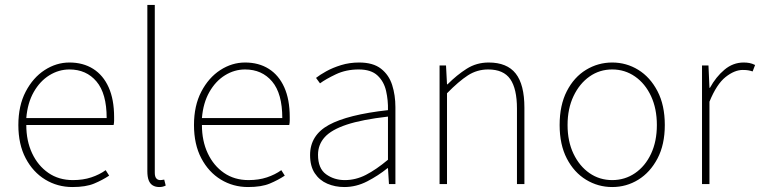

<svg xmlns="http://www.w3.org/2000/svg" viewBox="-20 -742 3064 774"><path d="M272 12Q212 12 162.5 -18Q113 -48 83.5 -104Q54 -160 54 -238Q54 -316 83.5 -372.5Q113 -429 160 -459.5Q207 -490 260 -490Q315 -490 355.5 -464.5Q396 -439 418 -390Q440 -341 440 -270Q440 -263 440 -255Q440 -247 438 -238H86Q86 -174 109.5 -124Q133 -74 175 -45Q217 -16 274 -16Q315 -16 348 -27Q381 -38 406 -56L420 -34Q393 -16 359.5 -2Q326 12 272 12ZM86 -266H410Q410 -365 369 -413.5Q328 -462 260 -462Q217 -462 179 -438.5Q141 -415 116 -371Q91 -327 86 -266Z M622 12Q607 12 596 5.5Q585 -1 579.5 -15Q574 -29 574 -52V-722H604V-46Q604 -30 610 -23Q616 -16 626 -16Q629 -16 632.5 -16.5Q636 -17 642 -18L648 6Q642 9 636 10.5Q630 12 622 12Z M980 12Q920 12 870.5 -18Q821 -48 791.5 -104Q762 -160 762 -238Q762 -316 791.5 -372.5Q821 -429 868 -459.5Q915 -490 968 -490Q1023 -490 1063.5 -464.5Q1104 -439 1126 -390Q1148 -341 1148 -270Q1148 -263 1148 -255Q1148 -247 1146 -238H794Q794 -174 817.5 -124Q841 -74 883 -45Q925 -16 982 -16Q1023 -16 1056 -27Q1089 -38 1114 -56L1128 -34Q1101 -16 1067.5 -2Q1034 12 980 12ZM794 -266H1118Q1118 -365 1077 -413.5Q1036 -462 968 -462Q925 -462 887 -438.5Q849 -415 824 -371Q799 -327 794 -266Z M1368 12Q1331 12 1299.5 -1.5Q1268 -15 1249 -43.5Q1230 -72 1230 -117Q1230 -197 1306 -238.5Q1382 -280 1544 -298Q1545 -337 1536.5 -375Q1528 -413 1502 -437.5Q1476 -462 1426 -462Q1375 -462 1334 -442.5Q1293 -423 1270 -406L1254 -428Q1269 -440 1295 -454.5Q1321 -469 1355 -479.5Q1389 -490 1428 -490Q1484 -490 1516 -465Q1548 -440 1561 -399Q1574 -358 1574 -310V0H1548L1544 -64H1542Q1505 -34 1460.5 -11Q1416 12 1368 12ZM1370 -16Q1414 -16 1455 -37Q1496 -58 1544 -98V-272Q1439 -260 1377.5 -239.5Q1316 -219 1289 -189Q1262 -159 1262 -118Q1262 -63 1294.5 -39.5Q1327 -16 1370 -16Z M1752 0V-478H1778L1782 -402H1784Q1822 -440 1861.5 -465Q1901 -490 1950 -490Q2024 -490 2059 -445.5Q2094 -401 2094 -308V0H2064V-304Q2064 -384 2037 -423Q2010 -462 1948 -462Q1903 -462 1866 -438Q1829 -414 1782 -366V0Z M2448 12Q2391 12 2342.5 -17.5Q2294 -47 2265 -103Q2236 -159 2236 -238Q2236 -318 2265 -374.5Q2294 -431 2342.5 -460.5Q2391 -490 2448 -490Q2505 -490 2553 -460.5Q2601 -431 2630.5 -374.5Q2660 -318 2660 -238Q2660 -159 2630.5 -103Q2601 -47 2553 -17.5Q2505 12 2448 12ZM2448 -16Q2499 -16 2540 -44Q2581 -72 2604.5 -122Q2628 -172 2628 -238Q2628 -304 2604.5 -354.5Q2581 -405 2540 -433.5Q2499 -462 2448 -462Q2397 -462 2356.5 -433.5Q2316 -405 2292 -354.5Q2268 -304 2268 -238Q2268 -172 2292 -122Q2316 -72 2356.5 -44Q2397 -16 2448 -16Z M2810 0V-478H2836L2840 -388H2842Q2866 -432 2900.5 -461Q2935 -490 2978 -490Q2990 -490 3001 -488Q3012 -486 3024 -480L3014 -454Q3005 -457 2996.5 -458.5Q2988 -460 2974 -460Q2941 -460 2905 -431.5Q2869 -403 2840 -332V0Z"/></svg>

Font: Source Sans Variable
Style: Regular
Weight: 200
Designer: Paul D. Hunt
Foundry: Adobe Systems Incorporated
Version: Version 3.006;hotconv 1.0.111;makeotfexe 2.5.65597